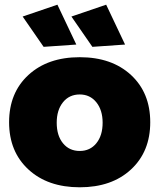

<svg xmlns="http://www.w3.org/2000/svg" viewBox="-20 -796 683 823"><path d="M226.1 -775.9 307.1 -605 167 -595.2 77.1 -725.1ZM435.1 -775.9 516.1 -605 376 -595.2 286.1 -725.1ZM624 -272Q624 -146 541.5 -69.6Q459 6.8 321.8 6.8Q184.6 6.8 101.8 -69.6Q19 -146 19 -272Q19 -398.4 101.8 -474.6Q184.6 -550.8 321.8 -550.8Q459 -550.8 541.5 -474.6Q624 -398.4 624 -272ZM321.8 -391.1Q276.9 -391.1 250 -357.7Q223.1 -324.2 223.1 -270Q223.1 -214.8 250 -181.9Q276.9 -148.9 321.8 -148.9Q366.2 -148.9 393.1 -182.1Q419.9 -215.3 419.9 -270Q419.9 -324.2 392.8 -357.7Q365.7 -391.1 321.8 -391.1Z"/></svg>

Font: Montserrat arm ExtraBold
Style: Regular
Weight: 800
Designer: Julieta Ulanovsky
Foundry: Julieta Ulanovsky
Version: Version 6.000;PS 006.000;hotconv 1.0.88;makeotf.lib2.5.64775